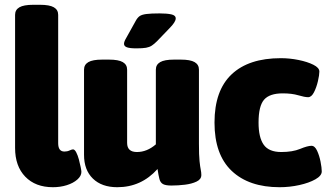

<svg xmlns="http://www.w3.org/2000/svg" viewBox="-20 -774 1379 802"><path d="M201 8Q128 8 85.5 -36Q43 -80 43 -156V-712Q43 -733 61 -743.5Q79 -754 119 -754H147Q187 -754 205 -743.5Q223 -733 223 -712V-176Q223 -141 249 -141Q261 -141 270.5 -145.5Q280 -150 285 -150Q292 -150 298.5 -137.5Q305 -125 309.5 -108Q314 -91 317 -76Q320 -61 320 -56Q320 -39 303 -24Q286 -9 259 -0.5Q232 8 201 8Z M470 8Q405 8 368 -28Q331 -64 331 -127V-483Q331 -504 349 -514.5Q367 -525 407 -525H435Q475 -525 493 -514.5Q511 -504 511 -483V-177Q511 -139 552 -139Q594 -139 631 -171V-483Q631 -504 649 -514.5Q667 -525 707 -525H735Q775 -525 793 -514.5Q811 -504 811 -483V-174Q811 -125 813.5 -101Q816 -77 818.5 -65.5Q821 -54 821 -43Q821 -25 801 -15.5Q781 -6 752.5 -2.5Q724 1 696 1Q672 1 661 -5Q650 -11 646 -26Q642 -41 638 -68Q570 8 470 8ZM550 -572Q522 -572 510 -576.5Q498 -581 498 -591Q498 -600 507 -615L547 -687Q554 -700 563 -706.5Q572 -713 591.5 -715.5Q611 -718 647 -718Q677 -718 695.5 -714Q714 -710 714 -697Q714 -682 687 -655L636 -602Q624 -590 614 -583.5Q604 -577 590 -574.5Q576 -572 550 -572Z M1148 8Q1020 8 948 -60Q876 -128 876 -262Q876 -396 947.5 -463.5Q1019 -531 1153 -531Q1190 -531 1227 -523.5Q1264 -516 1289 -503.5Q1314 -491 1314 -475Q1314 -461 1308 -435Q1302 -409 1291.5 -388.5Q1281 -368 1267 -368Q1253 -368 1226 -376Q1199 -384 1161 -384Q1106 -384 1083 -357.5Q1060 -331 1060 -262Q1060 -200 1081.5 -169.5Q1103 -139 1155 -139Q1202 -139 1233.5 -152Q1265 -165 1281 -165Q1295 -165 1304.5 -144.5Q1314 -124 1319 -98.5Q1324 -73 1324 -58Q1324 -40 1297.5 -25Q1271 -10 1230.5 -1Q1190 8 1148 8Z"/></svg>

Font: Asap Black
Style: Regular
Weight: 900
Designer: Pablo Cosgaya
Foundry: Omnibus-Type
Version: Version 3.001; ttfautohint (v1.8.4.7-5d5b)